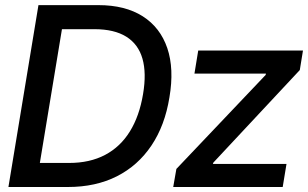

<svg xmlns="http://www.w3.org/2000/svg" viewBox="-20 -748 1232 768"><path d="M251.5 0H69.3L85.4 -96.2H256.3Q339.4 -96.2 400.4 -128.4Q461.4 -160.6 499.5 -222.2Q537.6 -283.7 552.2 -371.6Q566.4 -455.6 549.8 -513.4Q533.2 -571.3 485.1 -601.3Q437 -631.3 357.4 -631.3H170.4L186 -727.5H373.5Q480.5 -727.5 550.8 -682.9Q621.1 -638.2 649.2 -555.4Q677.2 -472.7 657.7 -358.4Q639.6 -246.1 585.7 -165.8Q531.7 -85.4 447.3 -42.7Q362.8 0 251.5 0ZM243.7 -727.5 123.5 0H13.7L133.8 -727.5ZM672.9 0 685.5 -72.3 1042.5 -448.2 1043.9 -453.6H757.8L772.9 -545.9H1191.9L1179.2 -467.8L833.5 -97.7L831.5 -92.3H1126L1110.8 0Z"/></svg>

Font: Inter Tight Medium
Style: Italic
Weight: 500
Italic angle: -9.39999°
Designer: Rasmus Andersson
Foundry: rsms
Version: Version 3.004